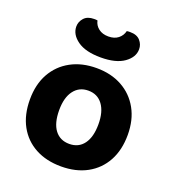

<svg xmlns="http://www.w3.org/2000/svg" viewBox="-133 -818 844 936"><g transform="rotate(20 289.0 -350.5)"><path d="M542.8 -240.1Q542.8 -161.6 511.5 -104.3Q480.2 -47.1 423.2 -15.9Q366.2 15.3 289.2 15.3Q212.5 15.3 155.3 -15.5Q98.2 -46.2 66.7 -103.5Q35.3 -160.8 35.3 -240.1Q35.3 -318.5 67.2 -375.5Q99.2 -432.5 156.4 -463.6Q213.6 -494.8 289.4 -494.8Q365.3 -494.8 422.2 -463.3Q479.2 -431.8 511 -374.6Q542.8 -317.4 542.8 -240.1ZM289 -377.8Q241.9 -377.8 214.6 -341.7Q187.2 -305.6 187.2 -240.1Q187.2 -172.8 214.1 -137.2Q241 -101.6 289.2 -101.6Q337.4 -101.6 364.1 -137.7Q390.8 -173.8 390.8 -240.1Q390.8 -304.9 363.8 -341.4Q336.8 -377.8 289 -377.8ZM289.2 -659Q320.4 -659 339.9 -674.5Q359.4 -690 365.2 -714.4Q369.9 -715.4 374.3 -715.5Q378.7 -715.6 382.9 -715.6Q417.9 -715.6 435 -696Q452.1 -676.4 452.1 -651.8Q452.1 -610.2 409.9 -580.1Q367.6 -550.1 289.2 -550.1Q210.2 -550.1 168.2 -580.1Q126.2 -610.2 126.2 -651.8Q126.2 -676.4 143.7 -696Q161.2 -715.6 195.4 -715.6Q200.4 -715.6 204.5 -715.5Q208.6 -715.4 213.2 -714.4Q218.2 -690 238.2 -674.5Q258.2 -659 289.2 -659Z"/></g></svg>

Font: Baloo Bhaijaan 2
Style: Regular
Weight: 400
Designer: Sanskriti Dholi, Noopur Datye and Ek Type
Foundry: Ek Type
Version: Version 1.701